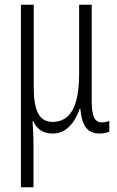

<svg xmlns="http://www.w3.org/2000/svg" viewBox="-20 -552 494 808"><path d="M68 236V-532H122V-181Q122 -111 140.5 -75Q159 -39 201 -39Q257 -39 285 -88.5Q313 -138 313 -243V-532H366V-128Q366 -78 376 -57.5Q386 -37 408 -37Q425 -37 440 -43V2Q434 5 422.5 7.5Q411 10 399 10Q361 10 342 -15Q323 -40 318 -94H315Q307 -69 292 -45Q277 -21 254.5 -5.5Q232 10 202 10Q143 10 120 -42H117Q119 -13 120 11Q121 35 121 56V236Z"/></svg>

Font: Noto Sans ExtraCondensed Light
Style: Regular
Weight: 300
Width: 2
Designer: Monotype Design Team
Foundry: Monotype Imaging Inc.
Version: Version 2.013; ttfautohint (v1.8.4.7-5d5b)